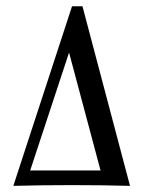

<svg xmlns="http://www.w3.org/2000/svg" viewBox="-20 -605 474 625"><path d="M23.4 0 214.5 -584.7H248.4L403.2 0Q309.7 -2.4 214.5 -2.4Q118.5 -2.4 23.4 0ZM78.2 -50H307.3L204.8 -433.9Z"/></svg>

Font: Playfair 9pt Light
Style: Regular
Weight: 300
Designer: Claus Eggers Sørensen
Foundry: Claus Eggers Sørensen
Version: Version 2.001;gftools[0.9.30]